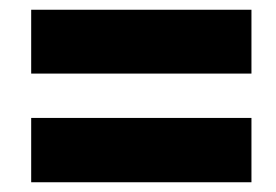

<svg xmlns="http://www.w3.org/2000/svg" viewBox="-20 -549 566 394"><path d="M44 -398H496V-529H44ZM44 -175H496V-307H44Z"/></svg>

Font: Noto Sans Condensed Black
Style: Italic
Weight: 900
Width: 3
Italic angle: -12°
Designer: Monotype Design Team
Foundry: Monotype Imaging Inc.
Version: Version 2.013